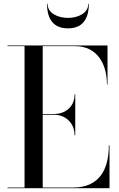

<svg xmlns="http://www.w3.org/2000/svg" viewBox="-20 -989 626 1009"><path d="M230 -969H227C227 -908 247 -840 337 -840C427 -840 447 -908 447 -969H444C444 -920 391 -895 337 -895C283 -895 230 -920 230 -969ZM372 -278H375.5V-493H372C372 -426 321.5 -390 264.5 -390H204.5V-746.5H374.5C491.5 -746.5 542 -652 542 -545H545V-750H19.5V-746.5H109V-3.5H19.5V0H555.5V-225H552C552 -98 501.5 -3.5 364.5 -3.5H204.5V-386H264.5C321.5 -386 372 -345 372 -278Z"/></svg>

Font: Bodoni* 48pt
Style: Regular
Weight: 400
Version: Version 2.3